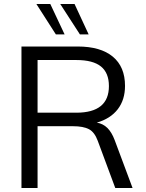

<svg xmlns="http://www.w3.org/2000/svg" viewBox="-20 -946 733 966"><path d="M647 0H560L472 -237Q456 -281 427.5 -296Q399 -311 347 -311H169V0H88V-712H371Q486 -712 547.5 -661Q609 -610 609 -514Q609 -444 572.5 -396.5Q536 -349 467 -329Q498 -324 520 -302.5Q542 -281 557 -241ZM364 -379Q528 -379 528 -513Q528 -579 488 -611.5Q448 -644 364 -644H169V-379ZM261 -773 163 -926H233L305 -773ZM382 -773 283 -926H355L426 -773Z"/></svg>

Font: Muli-Regular
Style: Regular
Weight: 400
Version: Version 2.000